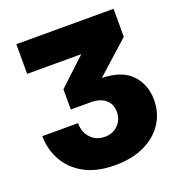

<svg xmlns="http://www.w3.org/2000/svg" viewBox="-133 -839 898 962"><g transform="rotate(-20 316.0 -358.5)"><path d="M319.3 11.7Q219.2 11.7 153.8 -25.4Q88.4 -62.5 56.4 -122.3Q24.4 -182.1 24.4 -250H214.8Q214.8 -201.2 243.9 -170.4Q272.9 -139.6 318.4 -139.6Q361.8 -139.6 389.4 -167.5Q417 -195.3 417 -238.3Q417 -278.8 388.4 -302.7Q359.9 -326.7 310.5 -326.7H204.1V-434.6L347.7 -568.8V-569.3H59.6V-727.5H578.1V-578.1L404.3 -421.9Q510.3 -419.9 561.5 -365.5Q612.8 -311 612.8 -230Q612.8 -159.7 576.7 -105Q540.5 -50.3 474.9 -19.3Q409.2 11.7 319.3 11.7Z"/></g></svg>

Font: Inter Display Black
Style: Regular
Weight: 900
Designer: Rasmus Andersson
Foundry: rsms
Version: Version 4.000;git-a52131595